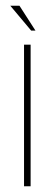

<svg xmlns="http://www.w3.org/2000/svg" viewBox="-20 -651 191 671"><path d="M64 0V-495H87V0ZM89 -544 16 -631H48L104 -544Z"/></svg>

Font: Alumni Sans SC Thin
Style: Regular
Weight: 100
Designer: Robert E. Leuschke
Foundry: Robert E. Leuschke
Version: Version 1.018